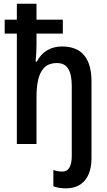

<svg xmlns="http://www.w3.org/2000/svg" viewBox="-20 -780 579 1040"><path d="M336.9 240.2Q317.4 240.2 299.8 237.3Q282.2 234.4 269 229V140.6Q281.2 145 293.2 147.2Q305.2 149.4 317.4 149.4Q368.7 149.4 368.7 64V-314Q368.7 -377.9 349.1 -408.2Q329.6 -438.5 288.6 -438.5Q263.2 -438.5 243.4 -429.9Q223.6 -421.4 210.4 -402.3Q193.4 -380.4 185.5 -342.3Q177.7 -304.2 177.7 -252.9V0H71.3V-598.1H5.4V-673.3H71.3V-759.8H177.7V-673.3H320.3V-598.1H177.7V-534.7Q177.7 -517.1 176.5 -494.6Q175.3 -472.2 172.9 -445.8H179.2Q200.2 -486.8 235.6 -507.6Q271 -528.3 314.9 -528.3Q396.5 -528.3 436 -480.2Q475.6 -432.1 475.6 -338.9V75.7Q475.6 154.3 439.5 197.3Q403.3 240.2 336.9 240.2Z"/></svg>

Font: Open Sans
Style: Regular
Weight: 600
Width: 3
Foundry: Ascender Corporation
Version: Version 1.000